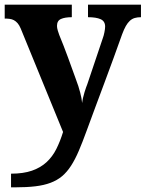

<svg xmlns="http://www.w3.org/2000/svg" viewBox="-20 -556 619 816"><path d="M579.1 -536.1V-482.9Q564 -482.9 552.5 -479.5Q541 -476.1 531.7 -467.5Q522.5 -459 514.6 -445.1Q506.8 -431.2 499 -410.2Q481.4 -360.4 462.4 -308.6Q443.4 -256.8 424.1 -204.8Q404.8 -152.8 385.5 -101.3Q366.2 -49.8 348.1 0Q330.6 48.3 314.9 85Q299.3 121.6 282 148.4Q264.6 175.3 243.7 192.9Q222.7 210.4 194.8 220.9Q167 231.4 130.1 235.8Q93.3 240.2 43.9 240.2H26.9V182.1Q79.1 182.1 115.7 169.4Q152.3 156.7 177.7 133.3Q203.1 109.9 219.5 77.1Q235.8 44.4 248 4.9L67.9 -435.1Q62 -449.2 54.7 -457.5Q47.4 -465.8 39.1 -470.2Q30.8 -474.6 21 -475.8Q11.2 -477.1 0 -477.1V-536.1H285.2V-482.9Q255.9 -482.9 239 -475.3Q222.2 -467.8 222.2 -445.8Q222.2 -437.5 225.6 -426Q229 -414.6 231.9 -407.2Q240.7 -386.2 250.2 -361.6Q259.8 -336.9 268.8 -312.3Q277.8 -287.6 286.1 -264.6Q294.4 -241.7 300.8 -224.1Q308.1 -205.1 313 -189.7Q317.9 -174.3 321 -161.9Q324.2 -149.4 326.2 -138.9Q328.1 -128.4 329.1 -118.2Q330.1 -128.4 333 -140.9Q335.9 -153.3 339.4 -164.8Q342.8 -176.3 346.2 -185.3Q349.6 -194.3 351.1 -198.2L417 -394Q418.9 -398.9 420.7 -405.5Q422.4 -412.1 423.8 -418.9Q425.3 -425.8 426 -432.1Q426.8 -438.5 426.8 -442.9Q426.8 -465.8 407.7 -474.4Q388.7 -482.9 354 -482.9V-536.1Z"/></svg>

Font: Droid Serif
Style: Bold
Weight: 700
Designer: Monotype Design team
Foundry: Monotype Imaging Inc.
Version: Version 1.03